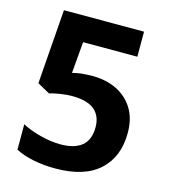

<svg xmlns="http://www.w3.org/2000/svg" viewBox="-108 -800 789 896"><g transform="rotate(15 286.0 -352.0)"><path d="M300 -452Q365 -452 416 -427Q467 -402 496.5 -354.5Q526 -307 526 -237Q526 -122 454 -56Q382 10 241 10Q185 10 135.5 0Q86 -10 49 -29V-152Q86 -132 138 -118.5Q190 -105 236 -105Q303 -105 338.5 -134Q374 -163 374 -224Q374 -279 339 -308Q304 -337 231 -337Q203 -337 173 -332Q143 -327 123 -321L63 -354L90 -714H477V-593H215L202 -441Q219 -446 242.5 -449Q266 -452 300 -452Z"/></g></svg>

Font: Noto Sans Sinhala UI
Style: Bold
Weight: 700
Designer: Jelle Bosma - Monotype Design Team
Foundry: Monotype Imaging Inc.
Version: Version 2.006; ttfautohint (v1.8.4.7-5d5b)